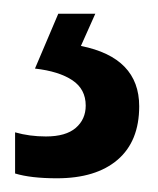

<svg xmlns="http://www.w3.org/2000/svg" viewBox="-20 -20 231 280"><path d="M183 135Q183 186 151.5 213Q120 240 63 240Q25 240 2 233V173Q23 179 47 179Q76 179 90.5 166.5Q105 154 105 134Q105 110 85.5 97Q66 84 31 80L65 0H119L98 47Q183 64 183 135Z"/></svg>

Font: Noto Sans ExtraCondensed Medium
Style: Regular
Weight: 500
Width: 2
Designer: Monotype Design Team
Foundry: Monotype Imaging Inc.
Version: Version 2.013; ttfautohint (v1.8.4.7-5d5b)